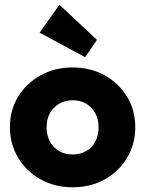

<svg xmlns="http://www.w3.org/2000/svg" viewBox="-20 -783 616 814"><path d="M288 11Q212.5 11 152.2 -22.5Q92 -56 57 -114Q22 -172 22 -244Q22 -316 56.8 -373Q91.5 -430 151.8 -463.5Q212 -497 287.5 -497Q363.5 -497 423.5 -463.8Q483.5 -430.5 518.5 -373.2Q553.5 -316 553.5 -244Q553.5 -172 518.8 -114Q484 -56 424 -22.5Q364 11 288 11ZM287.5 -128Q320.5 -128 345.5 -142.5Q370.5 -157 384.2 -183.2Q398 -209.5 398 -243.5Q398 -277.5 383.8 -303.2Q369.5 -329 345 -343.5Q320.5 -358 287.5 -358Q255.5 -358 230.5 -343.2Q205.5 -328.5 191.5 -302.8Q177.5 -277 177.5 -243Q177.5 -209.5 191.5 -183.2Q205.5 -157 230.5 -142.5Q255.5 -128 287.5 -128ZM341 -540.5 148 -644.5 232 -763 391 -614Z"/></svg>

Font: Marine Company Thin
Style: Regular
Weight: 100
Designer: Rodrigo Fuenzalida
Foundry: fragTYPE
Version: Version 1.000